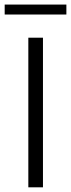

<svg xmlns="http://www.w3.org/2000/svg" viewBox="-39 -800 304 820"><path d="M144.5 0H82V-639H144.5ZM-19 -738V-780.5H244.5V-738Z"/></svg>

Font: Anek Latin Light
Style: Regular
Weight: 300
Designer: Yesha Goshar
Foundry: Ek Type
Version: Version 1.003